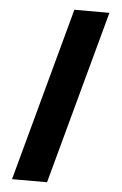

<svg xmlns="http://www.w3.org/2000/svg" viewBox="-53 -781 519 819"><g transform="rotate(5 206.0 -371.5)"><path d="M30 0 232 -743H382L180 0Z"/></g></svg>

Font: Aneo
Style: Bold
Weight: 700
Designer: Anastasios Pappas
Foundry: Anastasios Pappas
Version: Version 1.000